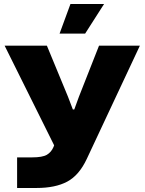

<svg xmlns="http://www.w3.org/2000/svg" viewBox="-20 -767 718 954"><path d="M65 167V15H139Q191 15 213 2Q235 -11 246 -37L249 -45L3 -540H213L318 -286L342 -223H349L372 -286L472 -540H675L411 23Q373 104 314 135.5Q255 167 162 167ZM276 -600 330 -747H497L403 -600Z"/></svg>

Font: Mona Sans Expanded ExtraBold
Style: Regular
Weight: 800
Width: 7
Designer: Deni Anggara
Foundry: GitHub
Version: Version 1.001; ttfautohint (v1.8.4.7-5d5b);gftools[0.9.33]